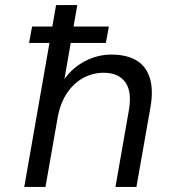

<svg xmlns="http://www.w3.org/2000/svg" viewBox="-20 -740 669 760"><path d="M95 -570 107 -635H411L399 -570ZM76 0 202 -720H286L235 -427Q268 -473 317.5 -498.5Q367 -524 421 -524Q480 -524 519 -501.5Q558 -479 573 -431.5Q588 -384 575 -312L520 0H437L490 -303Q503 -377 476 -414.5Q449 -452 390 -452Q348 -452 310.5 -432Q273 -412 246.5 -373.5Q220 -335 209 -279L160 0Z"/></svg>

Font: DM Sans 12pt
Style: Italic
Weight: 400
Italic angle: -10°
Version: Version 4.004;gftools[0.9.30]